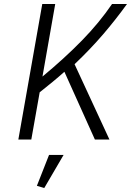

<svg xmlns="http://www.w3.org/2000/svg" viewBox="-20 -700 657 963"><path d="M456 0 303 -340Q275 -315 243.5 -289Q212 -263 179 -237L137 0H72L192 -680H257L193 -316Q304 -408 391 -497Q478 -586 542 -680H617Q560 -601 496.5 -527Q433 -453 354 -378L529 0ZM202 243 165 232 226 77H299Z"/></svg>

Font: Inria Sans Light
Style: Italic
Weight: 300
Italic angle: -10°
Designer: Black Foundry Team
Foundry: Black Foundry
Version: Version 1.2; ttfautohint (v1.8.3)